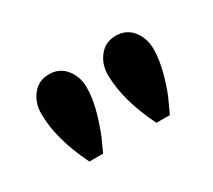

<svg xmlns="http://www.w3.org/2000/svg" viewBox="-50 -832 356 321"><g transform="rotate(-30 128.0 -671.0)"><path d="M106.9 -700.2Q106.9 -678.2 98.9 -651.1Q90.8 -624 83 -607.9L75.2 -590.8H48.8Q19 -650.9 19 -700.2Q19 -721.2 31 -736.1Q43 -751 63 -751Q83 -751 95 -736.1Q106.9 -721.2 106.9 -700.2ZM235.8 -700.2Q235.8 -678.2 228 -651.1Q220.2 -624 211.9 -607.9L204.1 -590.8H178.2Q148.4 -650.9 147.9 -700.2Q147.9 -721.2 159.9 -736.1Q171.9 -751 191.9 -751Q211.9 -751 223.9 -736.1Q235.8 -721.2 235.8 -700.2Z"/></g></svg>

Font: Oakes Grotesk
Style: Light
Weight: 300
Designer: Samuel Oakes
Foundry: Samuel Oakes
Version: Version 1.0 | wf-rip DC20170320